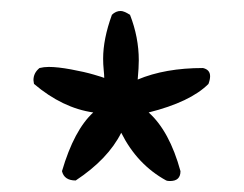

<svg xmlns="http://www.w3.org/2000/svg" viewBox="-20 -639 444 350"><path d="M41 -493Q41 -506 52 -515Q60 -517 69 -517Q85 -517 109.5 -512.5Q134 -508 151 -503Q168 -498 170 -497Q170 -502 169 -512Q168 -522 168 -532Q168 -568 184 -612Q191 -619 200 -619Q206 -619 217 -612Q233 -571 233 -529Q233 -516 231 -494Q281 -515 350 -515Q363 -512 363 -500Q363 -494 360 -486Q327 -453 251 -434Q289 -400 309 -327Q309 -309 290 -309Q285 -309 283 -310Q230 -339 201 -397Q177 -349 118 -310Q97 -310 93 -327Q115 -402 150 -434Q94 -442 42 -486Q42 -487 41.5 -489Q41 -491 41 -493Z"/></svg>

Font: Gorditas
Style: Bold
Weight: 700
Designer: Gustavo Dipre (gbrenda1987@gmail.com)
Foundry: Gustavo Dipre (gbrenda1987@gmail.com)
Version: Version 001.001